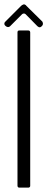

<svg xmlns="http://www.w3.org/2000/svg" viewBox="-20 -861 220 884"><path d="M172.9 -741.2Q171.9 -740.2 169.9 -738.3Q167 -735.4 162.1 -735.4Q158.2 -735.4 155.3 -738.3Q154.3 -739.3 152.3 -740.2Q152.3 -740.2 151.4 -741.2Q133.8 -759.8 97.7 -795.9Q94.7 -798.8 89.8 -798.8Q85.9 -798.8 82 -795.9Q63.5 -777.3 26.4 -740.2Q22.5 -736.3 16.6 -736.3Q9.8 -737.3 5.9 -741.2Q5.9 -741.2 4.9 -742.2Q3.9 -743.2 2.9 -744.1Q0 -747.1 0 -752Q0 -755.9 2.9 -759.8Q3.9 -759.8 4.9 -761.7Q4.9 -761.7 5.9 -762.7Q30.3 -787.1 78.1 -835Q79.1 -835.9 80.1 -835.9Q80.1 -836.9 81.1 -836.9Q82 -836.9 82 -837.9Q83 -837.9 83 -837.9Q85.9 -840.8 90.8 -840.8Q94.7 -840.8 97.7 -837.9Q98.6 -837.9 99.6 -836.9Q100.6 -835.9 100.6 -835Q126 -810.5 174.8 -761.7Q177.7 -756.8 177.7 -752Q177.7 -752 177.7 -751Q177.7 -745.1 172.9 -741.2ZM68.4 2.9Q64.5 2.9 62.5 0Q60.5 -2 60.5 -5.9Q60.5 -116.2 60.5 -336.9Q60.5 -461.9 60.5 -711.9Q60.5 -715.8 62.5 -718.8Q65.4 -720.7 69.3 -720.7Q83 -720.7 109.4 -720.7Q114.3 -720.7 116.2 -718.8Q119.1 -715.8 119.1 -711.9Q119.1 -598.6 119.1 -373Q119.1 -341.8 119.1 -279.3Q119.1 -276.4 119.1 -269.5Q119.1 -269.5 119.1 -269.5Q119.1 -268.6 119.1 -268.6Q119.1 -180.7 119.1 -5.9Q119.1 -2 117.2 0Q114.3 2.9 111.3 2.9Q96.7 2.9 68.4 2.9Z"/></svg>

Font: Citrica
Style: Regular
Weight: 400
Designer: Mario Otalvaro
Version: Version 1.0